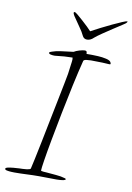

<svg xmlns="http://www.w3.org/2000/svg" viewBox="-104 -852 636 922"><g transform="rotate(10 214.0 -390.5)"><path d="M440 -795Q440 -795 441 -794.5Q442 -794 442 -793Q441 -789 434 -783.5Q427 -778 423 -776Q403 -763 378.5 -747Q354 -731 332 -716Q310 -701 297 -690Q282 -675 265 -675Q249 -675 242 -690Q235 -706 217 -731Q199 -756 186 -776Q185 -778 182 -783.5Q179 -789 180 -793Q182 -795 184 -795Q188 -795 199.5 -785.5Q211 -776 226 -762.5Q241 -749 254 -736.5Q267 -724 273 -717Q293 -728 319.5 -741.5Q346 -755 371.5 -767Q397 -779 416 -787Q435 -795 440 -795ZM32 14Q29 14 17.5 13.5Q6 13 -4 11Q-14 9 -14 4Q-14 -1 -3 -3.5Q8 -6 23.5 -7.5Q39 -9 52 -9.5Q65 -10 69 -10Q72 -10 87.5 -11.5Q103 -13 107 -18Q110 -31 118 -67.5Q126 -104 136 -154.5Q146 -205 157 -259.5Q168 -314 178 -364Q188 -414 195 -449.5Q202 -485 204 -497Q210 -544 212 -557.5Q214 -571 212 -578Q175 -578 127 -572H122Q115 -572 106 -574Q97 -576 97 -581Q97 -585 103 -586.5Q109 -588 110 -589Q127 -595 148.5 -598Q170 -601 188 -603Q206 -605 212 -606Q221 -612 238 -617Q255 -622 264 -622Q273 -622 274 -615.5Q275 -609 275 -607H301Q310 -607 331 -606Q352 -605 371.5 -600.5Q391 -596 395 -587Q397 -583 397 -580Q397 -577 392 -577Q384 -577 375 -578Q366 -579 357 -579Q344 -579 329.5 -579.5Q315 -580 301 -580Q294 -580 280.5 -578.5Q267 -577 265 -571Q251 -516 236 -446.5Q221 -377 207 -306Q193 -235 181.5 -173Q170 -111 163.5 -69.5Q157 -28 157 -18Q157 -15 170 -14Q183 -13 185 -13Q205 -11 231 -9Q257 -7 276 -1Q276 -1 278.5 0Q281 1 281 3Q281 7 271.5 9Q262 11 251.5 11.5Q241 12 238 12Q216 12 194.5 11.5Q173 11 152 11Q122 11 92 12.5Q62 14 32 14Z"/></g></svg>

Font: Moon Dance
Style: Regular
Weight: 400
Designer: Robert E. Leuschke
Foundry: Robert E. Leuschke
Version: Version 1.010; ttfautohint (v1.8.3)